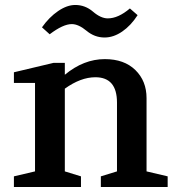

<svg xmlns="http://www.w3.org/2000/svg" viewBox="-20 -753 707 773"><path d="M36 0V-43L121 -63V-419H36V-462L196 -500H241V-452Q317 -515 402 -515Q480 -515 525 -471Q570 -427 570 -358V-63L655 -43V0H386V-43L451 -63V-340Q451 -442 364 -442Q305 -442 241 -396V-63L306 -43V0ZM149 -643Q178 -684 214 -708.5Q250 -733 283 -733Q323 -733 354.5 -706Q386 -679 414 -679Q456 -679 503 -719L534 -692Q507 -650 472 -626Q437 -602 401 -602Q361 -602 328.5 -629Q296 -656 269 -656Q234 -656 180 -615Z"/></svg>

Font: Volkhov
Style: Regular
Weight: 400
Designer: Cyreal (www.cyreal.org)
Foundry: Cyreal (www.cyreal.org)
Version: Version 1.010